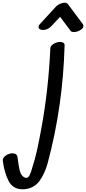

<svg xmlns="http://www.w3.org/2000/svg" viewBox="-256 -965 635 1415"><path d="M188 -656Q202 -656 211.5 -649.5Q221 -643 220 -630Q208 -184 96 235Q74 315 35.5 368Q-3 421 -71 429Q-77 430 -89 430Q-160 430 -191.5 370.5Q-223 311 -235 223Q-239 200 -215 182.5Q-191 165 -164 165Q-131 165 -127 193Q-120 251 -111 290Q-102 329 -77 342Q-67 346 -64 346Q-48 346 -39 328Q-30 310 -25 293.5Q-20 277 -19 273Q2 209 17 141.5Q32 74 49 -20Q101 -302 115 -609Q116 -628 139.5 -642Q163 -656 188 -656ZM220 -945Q237 -945 245 -934L354 -788Q359 -780 359 -774Q359 -757 335.5 -743Q312 -729 289 -729Q270 -729 264 -738Q212 -806 187 -841L121 -771Q110 -759 94 -751.5Q78 -744 62 -744Q54 -744 50 -745Q28 -750 28 -767Q28 -776 35 -784Q75 -829 157 -917Q166 -927 185 -936Q204 -945 220 -945Z"/></svg>

Font: Sedgwick Ave
Style: Regular
Weight: 400
Designer: Kevin Burke, Pedro Vergani
Foundry: Google, Inc.
Version: Version 1.000